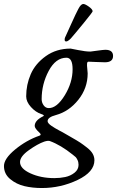

<svg xmlns="http://www.w3.org/2000/svg" viewBox="-88 -675 590 968"><path d="M269 -481Q254 -466 246 -466Q238 -466 238 -474Q238 -482 240 -486Q242 -490 269.5 -551Q297 -612 307 -630Q320 -655 332 -655Q341 -655 360 -641.5Q379 -628 379 -618Q379 -614 334.5 -559.5Q290 -505 269 -481ZM13 142Q13 175 65.5 199Q118 223 186 223Q215 223 241 217.5Q267 212 287.5 196Q308 180 308 156Q308 142 302.5 131Q297 120 293.5 117Q290 114 279 105Q218 56 163 36Q154 33 135 39Q101 51 57 82.5Q13 114 13 142ZM122 -175Q122 -158 132 -144Q142 -130 158 -130Q199 -130 238.5 -194.5Q278 -259 278 -326Q278 -384 247 -384Q193 -384 157.5 -317.5Q122 -251 122 -175ZM268 -430Q270 -430 306.5 -422.5Q343 -415 368 -415Q370 -415 402 -419.5Q434 -424 443 -424Q482 -424 482 -393Q482 -361 441 -361Q427 -361 394.5 -362.5Q362 -364 358 -364Q352 -364 351 -355Q350 -346 352 -329Q354 -312 354 -305Q354 -231 307 -172Q260 -113 194 -95Q152 -84 152 -64Q152 -59 157 -53Q162 -47 171.5 -40.5Q181 -34 189.5 -29Q198 -24 210 -17.5Q222 -11 228 -8Q238 -2 270.5 16.5Q303 35 316.5 44Q330 53 350.5 69Q371 85 379.5 100.5Q388 116 388 133Q388 192 303 232.5Q218 273 123 273Q76 273 35.5 263.5Q-5 254 -36.5 228Q-68 202 -68 162Q-68 125 -11.5 78.5Q45 32 111 9Q123 5 111 -6Q87 -28 87 -40Q87 -68 130 -89Q139 -94 120 -100Q92 -109 68 -135.5Q44 -162 44 -189Q44 -248 67 -301Q90 -354 143 -392Q196 -430 268 -430Z"/></svg>

Font: EB Garamond 08
Style: Italic
Weight: 400
Italic angle: -14°
Version: Version 0.016